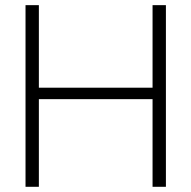

<svg xmlns="http://www.w3.org/2000/svg" viewBox="-20 -718 736 738"><path d="M78.1 0V-698.2H129.4V-380.9H566.4V-698.2H617.7V0H566.4V-336.9H129.4V0Z"/></svg>

Font: Sansation Light
Style: Light
Weight: 300
Designer: Bernd Montag
Version: Version 1.301